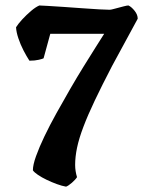

<svg xmlns="http://www.w3.org/2000/svg" viewBox="-20 -586 556 718"><path d="M227 112Q212 109.5 192.8 102.5Q173.5 95.5 154.8 86.5Q136 77.5 122 68Q108 58.5 103 51Q103 30.5 114.8 -2.2Q126.5 -35 146.2 -76.2Q166 -117.5 191 -162.5Q216 -207.5 242 -252.5Q268 -297.5 293 -337.8Q318 -378 338 -409.8Q358 -441.5 369.5 -459.5H168L143 -368Q140 -366 125.2 -362.5Q110.5 -359 90 -359Q79.5 -375 68 -397.2Q56.5 -419.5 48.8 -442.5Q41 -465.5 40 -484Q48 -497 63.2 -513.5Q78.5 -530 95.8 -544.8Q113 -559.5 127 -565.5Q132 -565.5 157.2 -564Q182.5 -562.5 217 -560.2Q251.5 -558 287.2 -555.2Q323 -552.5 351.2 -551Q379.5 -549.5 390.5 -549.5Q395 -549.5 410.5 -553.8Q426 -558 441.5 -562Q457 -566 460.5 -565.5Q472 -560 483.5 -545.5Q495 -531 495 -516L399 -339Q361 -266 334.5 -210.2Q308 -154.5 291.8 -111.5Q275.5 -68.5 268.2 -34Q261 0.5 261 30.5Q261 42.5 262.8 53.8Q264.5 65 268 76.5Q262 86 248.8 97.5Q235.5 109 227 112Z"/></svg>

Font: Texturina Medium
Style: Regular
Weight: 500
Designer: Guillermo Torres Carreño
Foundry: Omnibus-Type
Version: Version 1.003